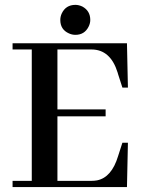

<svg xmlns="http://www.w3.org/2000/svg" viewBox="-20 -762 588 782"><path d="M501 -405.3 497.1 -585.9H31.2V-560.5H109.4V-25.4H31.2V0H497.1L501 -180.7H478.5L460.9 -126Q434.6 -39.1 375 -27.3Q364.3 -25.4 352.5 -25.4H213.9V-288.1H410.2V-316.4H213.9V-560.5H352.5Q429.7 -560.5 459 -466.8Q460 -462.9 460.9 -460L478.5 -405.3ZM347.7 -680.7Q347.7 -717.8 315.4 -735.4Q300.8 -742.2 287.1 -742.2Q248 -742.2 231.4 -707Q225.6 -694.3 225.6 -680.7Q225.6 -641.6 260.7 -626Q273.4 -620.1 287.1 -620.1Q324.2 -620.1 340.8 -653.3Q347.7 -667 347.7 -680.7Z"/></svg>

Font: Abhaya Libre SemiBold
Style: Regular
Weight: 600
Designer: Pushpananda Ekanayake, Sol Matas, Pathum Egodawatta
Foundry: Mooniak
Version: Version 1.050 ; ttfautohint (v1.6)